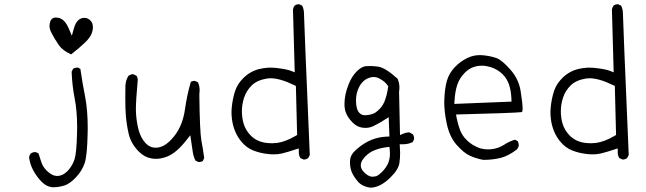

<svg xmlns="http://www.w3.org/2000/svg" viewBox="-20 -767 3040 903"><path d="M417 -638.7Q417 -658.7 405.8 -669.9Q401.4 -674.8 393.8 -679Q386.2 -683.1 377.2 -683.1Q368.2 -683.1 360.1 -679.7Q352.1 -676.3 346.7 -670.4Q335 -659.2 328.1 -635.3L317.9 -599.1L303.2 -633.3Q283.7 -679.2 252.4 -683.6Q247.6 -684.6 242.7 -684.6Q227.1 -684.6 219.7 -672.9Q218.3 -670.4 216.8 -667Q212.9 -656.2 212.9 -645.5Q212.9 -630.4 220.7 -615.2Q235.8 -585 256.8 -554.7Q274.4 -529.3 314.5 -511.2Q354 -542 379.6 -566.7Q405.3 -591.3 412.6 -613.3Q417 -627 417 -638.7ZM392.6 -162.6Q392.6 -248.5 380.9 -309.1Q367.7 -376 357.9 -443.4L347.2 -448.7Q345.7 -449.2 344.7 -449.2Q332.5 -449.2 323.7 -443.4L316.9 -429.7Q319.3 -364.3 331.1 -304.7Q342.8 -245.1 342.8 -167Q342.8 -155.3 342.3 -142.6Q340.3 -48.3 330.8 -18.8Q321.3 10.7 302.2 32.2L296.9 38.1Q274.4 60.5 249.5 60.5Q248 60.5 243.9 60.3Q239.7 60.1 233.4 58.1Q215.8 51.8 199 34.9Q182.1 18.1 174.8 -3.4L161.1 -45.4L148.9 -51.3Q147.5 -51.8 145.8 -51.8Q144 -51.8 141.4 -51.5Q138.7 -51.3 135.3 -50.3Q129.4 -48.8 124.5 -44.9Q118.2 -37.1 116.7 -27.3Q120.6 4.4 136 33.4Q151.4 62.5 175.3 87.4Q197.3 110.4 225.6 113.8Q256.3 113.8 282.7 105.5Q308.1 97.7 337.2 66.9Q366.2 36.1 378.2 0.2Q390.1 -35.6 392.1 -137.7Q392.6 -150.4 392.6 -162.6Z M915 -4.9Q926.3 -4.9 934.1 -10.3L940.4 -23.9Q935.1 -64.5 927.2 -105.5Q919.4 -149.9 917.5 -322.3Q918.9 -333 918.9 -341.8Q918.9 -362.8 911.1 -379.9L897.9 -386.2Q896.5 -386.7 893.3 -386.7Q890.1 -386.7 885.7 -385.5Q881.3 -384.3 877.4 -381.8Q859.4 -320.3 850.1 -253.9Q839.8 -181.2 804.7 -133.8Q768.6 -85 732.4 -75.2Q721.7 -72.3 714.1 -72.3Q706.5 -72.3 700.7 -73.2Q694.8 -74.2 689 -76.7Q676.3 -82 666 -92.3Q642.6 -117.2 632.8 -152.8Q623.5 -186 620.1 -226.6Q619.1 -236.3 619.1 -251Q619.1 -295.4 627.4 -384.8Q627.9 -387.2 627.9 -389.6Q627.9 -401.9 622.1 -410.6L607.9 -417.5Q606.9 -418 603.5 -418Q600.1 -418 594.7 -416Q589.4 -414.1 584 -410.2Q571.3 -390.1 569.8 -363.8Q569.3 -332 569.3 -305.7Q569.3 -253.9 571.8 -223.6Q575.7 -178.7 585 -138.7Q595.7 -91.3 633.3 -53.7Q660.2 -26.9 692.4 -22Q702.6 -20 712.9 -20Q741.2 -20 769.5 -32.2Q811 -49.8 856 -106.9L875 -130.9Q883.3 -74.2 886.7 -52Q890.1 -29.8 899.4 -11.7L912.6 -5.4Q914.1 -4.9 915 -4.9Z M1282.2 -94.7Q1269 -93.3 1260 -93.3Q1251 -93.3 1245.1 -93.8Q1189 -96.7 1156.2 -132.8Q1134.8 -156.2 1126.2 -184.1Q1117.7 -211.9 1117.7 -244.1Q1117.7 -276.4 1128.2 -308.3Q1138.7 -340.3 1163.8 -365.2Q1189 -390.1 1236.8 -397.9Q1244.1 -398.9 1252.9 -398.9Q1297.4 -398.9 1364.3 -366.2L1371.6 -362.8L1377.4 -132.3L1371.1 -128.4Q1321.8 -99.6 1282.2 -94.7ZM1406.7 -17.1Q1407.7 -16.6 1411.1 -16.6Q1414.6 -16.6 1419.7 -18.3Q1424.8 -20 1429.7 -23.9L1437 -38.1Q1409.7 -677.7 1409.7 -703.1Q1409.7 -723.1 1401.4 -740.2L1388.2 -746.6Q1386.7 -747.1 1383.3 -747.1Q1379.9 -747.1 1375 -745.6Q1370.1 -744.1 1365.7 -740.7Q1359.4 -732.4 1357.9 -722.2L1366.2 -426.8L1347.7 -434.1Q1328.6 -441.4 1284.7 -446.8Q1269 -448.7 1258.3 -448.7Q1247.6 -448.7 1241.2 -448.7Q1220.2 -447.3 1199.2 -442.4Q1156.2 -431.6 1124 -399.4Q1096.7 -372.1 1085.9 -339.4Q1073.7 -302.7 1069.8 -259.8Q1068.8 -249 1068.8 -241.9Q1068.8 -234.9 1069.1 -226.1Q1069.3 -217.3 1071.3 -203.1Q1080.1 -144 1113.8 -102.5Q1138.7 -71.8 1172.4 -58.8Q1206.1 -45.9 1242.2 -42.5Q1254.9 -41 1267.1 -41Q1287.6 -41 1304.7 -44.9Q1333.5 -51.8 1367.7 -63.5L1385.3 -68.8V-50.8Q1385.3 -35.2 1392.6 -23.9Z M1695.8 -225.1Q1681.2 -225.1 1670.9 -235.4Q1654.3 -252 1654.3 -294.4Q1654.3 -321.3 1663.1 -344.2Q1679.2 -387.2 1714.4 -400.4Q1725.6 -404.8 1736.8 -404.8Q1751.5 -404.8 1764.6 -397.5Q1790 -384.3 1802.7 -365.7L1805.7 -361.8L1805.2 -356.4Q1799.8 -317.9 1788.1 -289.1Q1775.4 -257.8 1743.2 -235.8Q1720.7 -225.1 1695.8 -225.1ZM1758.3 -453.6Q1735.8 -456.5 1721.9 -456.5Q1708 -456.5 1699.2 -455.6Q1679.7 -453.1 1657.7 -431.2Q1634.3 -407.7 1619.6 -370.6Q1600.1 -321.8 1600.1 -277.8Q1600.1 -256.8 1605.5 -240.7Q1613.8 -215.3 1638.2 -190.9Q1659.7 -169.4 1685.1 -166.5Q1691.9 -165.5 1697.8 -165.5Q1718.3 -165.5 1735.8 -173.8Q1762.2 -186.5 1788.6 -203.6L1808.1 -215.8L1811.5 -125L1798.3 -124.5Q1759.8 -122.6 1726.1 -108.9Q1692.4 -95.2 1658.7 -66.4Q1627.9 -40.5 1626.5 -13.7Q1626 -8.8 1626 -3.9Q1626 19.5 1633.3 39.6Q1642.6 63.5 1664.1 87.9Q1684.1 110.4 1721.7 115.7Q1768.6 115.2 1816.9 66.9Q1835.9 48.3 1846.2 31.2Q1856.4 14.2 1858.4 0Q1861.8 -22.9 1861.8 -47.4Q1861.8 -60.5 1859.9 -88.4H1874Q1899.9 -88.4 1920.9 -98.6L1927.2 -111.8Q1927.7 -113.3 1927.7 -114.3Q1927.7 -126.5 1921.9 -135.3L1905.3 -144.5Q1903.8 -144.5 1902.8 -144.5Q1892.1 -144.5 1878.9 -139.2L1861.3 -131.8L1856.9 -334Q1858.4 -345.2 1858.4 -350.8Q1858.4 -356.4 1858.4 -359.9Q1858.4 -363.3 1857.7 -368.4Q1856.9 -373.5 1856 -378.4Q1853.5 -388.2 1849.6 -397Q1791.5 -449.2 1758.3 -453.6ZM1763.2 53.2 1764.2 52.2Q1763.7 52.7 1763.2 53.2ZM1687.5 -18.6Q1706.1 -43.5 1732.4 -56.4Q1758.8 -69.3 1797.9 -74.7L1811.5 -76.2L1813 -63Q1814 -53.7 1814 -45.4Q1814 -14.6 1801.8 8.3Q1786.6 35.6 1763.2 53.2Q1752 64 1731.9 64Q1710.9 64 1689.5 40Q1676.8 26.4 1676.8 11Q1676.8 -4.4 1687.5 -18.6Z M2246.6 -458Q2265.6 -458 2285.2 -452.1Q2320.8 -441.4 2344.2 -417.5Q2363.8 -397.9 2373.5 -370.6Q2383.3 -343.3 2385.3 -302.2L2385.7 -289.1L2116.7 -278.3L2117.7 -293Q2120.6 -339.4 2130.9 -369.1Q2141.6 -400.4 2166.5 -425.3Q2198.7 -458 2246.6 -458ZM2287.1 -64.9Q2281.7 -64.5 2273.4 -64.5Q2265.1 -64.5 2252.2 -66.4Q2239.3 -68.4 2228.3 -73.2Q2217.3 -78.1 2209 -82.5Q2188.5 -94.2 2172.9 -110.4Q2153.8 -129.4 2143.8 -155.3Q2133.8 -181.2 2127.4 -213.4L2125 -228.5Q2397.5 -235.4 2433.1 -239.7L2434.6 -240.7Q2438 -243.7 2438 -255.9Q2438 -279.3 2428.7 -337.9Q2420.4 -393.6 2381.3 -438.5Q2341.8 -483.9 2315.4 -493.7Q2289.1 -503.4 2250 -507.3Q2243.7 -507.8 2236.8 -507.8Q2207 -507.8 2179.7 -495.1Q2144.5 -478.5 2118.2 -450.2Q2091.8 -421.9 2081.8 -387.2Q2071.8 -352.5 2069.8 -300.3Q2069.3 -293.9 2069.3 -287.1Q2069.3 -240.2 2081.1 -185.5Q2094.2 -124 2127 -86.4Q2160.6 -47.9 2190.4 -34.4Q2220.2 -21 2252.9 -15.1Q2296.9 -15.1 2334 -24.2Q2371.1 -33.2 2412.6 -65.4L2419.4 -79.6Q2419.9 -81.1 2419.9 -84.7Q2419.9 -88.4 2418.5 -93.8Q2417 -99.1 2414.1 -104L2401.9 -109.9Q2375.5 -102.5 2352.1 -86.9Q2321.8 -67.4 2287.1 -64.9Z M2782.2 -94.7Q2769 -93.3 2760 -93.3Q2751 -93.3 2745.1 -93.8Q2689 -96.7 2656.2 -132.8Q2634.8 -156.2 2626.2 -184.1Q2617.7 -211.9 2617.7 -244.1Q2617.7 -276.4 2628.2 -308.3Q2638.7 -340.3 2663.8 -365.2Q2689 -390.1 2736.8 -397.9Q2744.1 -398.9 2752.9 -398.9Q2797.4 -398.9 2864.3 -366.2L2871.6 -362.8L2877.4 -132.3L2871.1 -128.4Q2821.8 -99.6 2782.2 -94.7ZM2906.7 -17.1Q2907.7 -16.6 2911.1 -16.6Q2914.6 -16.6 2919.7 -18.3Q2924.8 -20 2929.7 -23.9L2937 -38.1Q2909.7 -677.7 2909.7 -703.1Q2909.7 -723.1 2901.4 -740.2L2888.2 -746.6Q2886.7 -747.1 2883.3 -747.1Q2879.9 -747.1 2875 -745.6Q2870.1 -744.1 2865.7 -740.7Q2859.4 -732.4 2857.9 -722.2L2866.2 -426.8L2847.7 -434.1Q2828.6 -441.4 2784.7 -446.8Q2769 -448.7 2758.3 -448.7Q2747.6 -448.7 2741.2 -448.7Q2720.2 -447.3 2699.2 -442.4Q2656.2 -431.6 2624 -399.4Q2596.7 -372.1 2585.9 -339.4Q2573.7 -302.7 2569.8 -259.8Q2568.8 -249 2568.8 -241.9Q2568.8 -234.9 2569.1 -226.1Q2569.3 -217.3 2571.3 -203.1Q2580.1 -144 2613.8 -102.5Q2638.7 -71.8 2672.4 -58.8Q2706.1 -45.9 2742.2 -42.5Q2754.9 -41 2767.1 -41Q2787.6 -41 2804.7 -44.9Q2833.5 -51.8 2867.7 -63.5L2885.3 -68.8V-50.8Q2885.3 -35.2 2892.6 -23.9Z"/></svg>

Font: NaikaiFont
Style: ExtraLight
Weight: 200
Version: Version 1.89